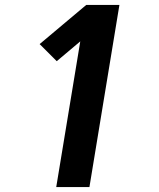

<svg xmlns="http://www.w3.org/2000/svg" viewBox="-20 -755 640 775"><path d="M207 0 304 -588 209 -508 140 -577 328 -735H462L341 0Z"/></svg>

Font: Iosevka Aile Extrabold Oblique
Style: Regular
Weight: 800
Italic angle: -9°
Designer: Belleve Invis
Foundry: Belleve Invis
Version: Version 31.1.0; ttfautohint (v1.8.4)